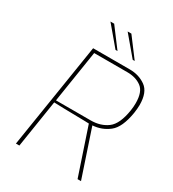

<svg xmlns="http://www.w3.org/2000/svg" viewBox="-217 -1042 1046 1160"><g transform="rotate(30 305.5 -462.0)"><path d="M196 -732H452Q516 -732 563.5 -698Q611 -664 611 -575Q611 -553 606 -518Q588 -408 538.5 -369Q489 -330 425 -326L534 0H510L401 -325Q384 -325 373 -326Q192 -329 156 -331L104 0H80ZM401 -347Q470 -347 517.5 -382.5Q565 -418 581 -522Q585 -547 585 -573Q585 -652 546 -681Q507 -710 448 -710H216L159 -347ZM206 -924H232L332 -791H318ZM326 -924H352L452 -791H438Z"/></g></svg>

Font: Exo Thin
Style: Italic
Weight: 250
Italic angle: -9°
Designer: Natanael Gama
Foundry: Natanael Gama
Version: Version 1.500; ttfautohint (v1.6)